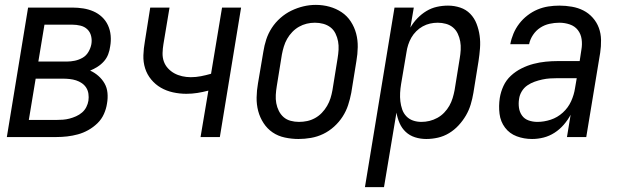

<svg xmlns="http://www.w3.org/2000/svg" viewBox="-20 -561 2540 786"><path d="M8 0 95 -530H276Q299 -530 321 -526.5Q343 -523 362.5 -514.5Q382 -506 397.5 -491.5Q413 -477 422 -457.5Q431 -438 433 -415.5Q435 -393 431 -371Q429 -355 423 -339Q417 -323 405.5 -310Q394 -297 379 -287.5Q364 -278 349 -272Q367 -264 382.5 -250.5Q398 -237 408 -219.5Q418 -202 420 -180.5Q422 -159 418 -137Q415 -116 405.5 -94.5Q396 -73 379 -56.5Q362 -40 341.5 -28.5Q321 -17 299 -11Q277 -5 255 -2.5Q233 0 211 0ZM137 -309H253Q270 -309 286.5 -312.5Q303 -316 318 -324.5Q333 -333 342 -348.5Q351 -364 354 -380Q357 -397 353 -413.5Q349 -430 337.5 -441Q326 -452 309.5 -456Q293 -460 276 -460H162ZM98 -70H211Q224 -70 237.5 -71Q251 -72 264.5 -75.5Q278 -79 291.5 -85Q305 -91 316 -100.5Q327 -110 333.5 -123Q340 -136 342 -149Q344 -163 342 -177Q340 -191 333 -202Q326 -213 315 -220.5Q304 -228 291.5 -232Q279 -236 265 -237.5Q251 -239 237 -239H126Z M801 0 833 -190Q810 -184 788 -180.5Q766 -177 743 -177Q715 -177 688 -183Q661 -189 638.5 -202Q616 -215 599 -235.5Q582 -256 574 -281.5Q566 -307 567 -335Q568 -363 573 -391L595 -530H674L649 -380Q646 -362 645.5 -344Q645 -326 650.5 -310Q656 -294 667.5 -281.5Q679 -269 693.5 -261Q708 -253 725.5 -249Q743 -245 761 -245Q782 -245 802.5 -249Q823 -253 844 -259L889 -530H967L880 0Z M1202 8Q1174 8 1146 2Q1118 -4 1096 -19Q1074 -34 1059 -57Q1044 -80 1037 -106.5Q1030 -133 1030.5 -162Q1031 -191 1036 -219L1058 -349Q1062 -375 1070 -399.5Q1078 -424 1092.5 -446.5Q1107 -469 1128 -487.5Q1149 -506 1173 -517.5Q1197 -529 1222 -535Q1247 -541 1273 -541Q1302 -541 1329 -533.5Q1356 -526 1378.5 -511Q1401 -496 1416 -473Q1431 -450 1438 -423.5Q1445 -397 1444.5 -368Q1444 -339 1439 -311L1418 -181Q1413 -155 1405 -130.5Q1397 -106 1382.5 -83.5Q1368 -61 1347.5 -42.5Q1327 -24 1303 -12.5Q1279 -1 1253 3.5Q1227 8 1202 8ZM1204 -62Q1221 -62 1237.5 -65.5Q1254 -69 1269.5 -77.5Q1285 -86 1297.5 -99Q1310 -112 1319 -127.5Q1328 -143 1333 -159Q1338 -175 1341 -192L1362 -322Q1365 -340 1366 -357.5Q1367 -375 1364 -391.5Q1361 -408 1353.5 -423.5Q1346 -439 1333 -449Q1320 -459 1303.5 -463.5Q1287 -468 1269 -468Q1252 -468 1235.5 -464Q1219 -460 1204 -451.5Q1189 -443 1176.5 -430Q1164 -417 1155.5 -402Q1147 -387 1142 -370.5Q1137 -354 1134 -338L1113 -208Q1110 -190 1109 -172.5Q1108 -155 1111 -138.5Q1114 -122 1121.5 -107Q1129 -92 1141 -81.5Q1153 -71 1169.5 -66.5Q1186 -62 1204 -62Z M1474 205 1595 -530H1674L1660 -448Q1672 -469 1689 -486.5Q1706 -504 1726 -516Q1746 -528 1768.5 -533Q1791 -538 1814 -538Q1840 -538 1864 -530Q1888 -522 1905 -504.5Q1922 -487 1931 -463.5Q1940 -440 1943.5 -415Q1947 -390 1945 -363.5Q1943 -337 1939 -311L1918 -181Q1914 -157 1907 -133.5Q1900 -110 1887.5 -88.5Q1875 -67 1857.5 -48Q1840 -29 1818.5 -16Q1797 -3 1773 2.5Q1749 8 1725 8Q1701 8 1679 1Q1657 -6 1641 -21Q1625 -36 1616 -56.5Q1607 -77 1603 -100L1552 205ZM1705 -62Q1722 -62 1738.5 -66Q1755 -70 1770.5 -78.5Q1786 -87 1798.5 -100Q1811 -113 1819.5 -128Q1828 -143 1833 -159.5Q1838 -176 1841 -192L1862 -322Q1865 -339 1866 -357Q1867 -375 1864 -391.5Q1861 -408 1854 -423Q1847 -438 1834.5 -448.5Q1822 -459 1805.5 -463.5Q1789 -468 1772 -468Q1756 -468 1740.5 -464.5Q1725 -461 1710.5 -453Q1696 -445 1684 -433Q1672 -421 1664 -407Q1656 -393 1651 -377.5Q1646 -362 1644 -347L1622 -217Q1619 -199 1618 -181Q1617 -163 1619 -146Q1621 -129 1626.5 -113Q1632 -97 1643.5 -85Q1655 -73 1671 -67.5Q1687 -62 1705 -62Z M2158 8Q2158 8 2158 8Q2158 8 2158 8Q2125 8 2095.5 -3Q2066 -14 2047.5 -38.5Q2029 -63 2025 -95Q2021 -127 2026 -160Q2030 -185 2041 -209Q2052 -233 2071.5 -251Q2091 -269 2115 -281Q2139 -293 2164 -299.5Q2189 -306 2214 -308.5Q2239 -311 2264 -311H2353L2360 -357Q2364 -379 2361 -400.5Q2358 -422 2345.5 -438Q2333 -454 2312.5 -461Q2292 -468 2270 -468Q2250 -468 2229.5 -463.5Q2209 -459 2191.5 -447.5Q2174 -436 2162 -418Q2150 -400 2146 -380H2069Q2073 -402 2082 -423.5Q2091 -445 2105.5 -464Q2120 -483 2139.5 -498Q2159 -513 2180.5 -522Q2202 -531 2224.5 -534.5Q2247 -538 2270 -538Q2296 -538 2321.5 -533.5Q2347 -529 2368.5 -518Q2390 -507 2406.5 -488.5Q2423 -470 2431.5 -447Q2440 -424 2440.5 -397.5Q2441 -371 2437 -345L2380 0H2301L2316 -91Q2304 -69 2287.5 -50Q2271 -31 2250 -17.5Q2229 -4 2205.5 2Q2182 8 2158 8ZM2180 -62Q2207 -62 2234.5 -71Q2262 -80 2284 -100Q2306 -120 2318 -146.5Q2330 -173 2334 -200L2341 -241H2264Q2248 -241 2232 -240Q2216 -239 2200 -235.5Q2184 -232 2168.5 -226.5Q2153 -221 2139 -211.5Q2125 -202 2116 -187Q2107 -172 2105 -156Q2102 -138 2104.5 -120Q2107 -102 2117 -88Q2127 -74 2144 -68Q2161 -62 2180 -62Z"/></svg>

Font: Iosevka Curly Oblique
Style: Regular
Weight: 400
Italic angle: -9°
Monospace: yes
Designer: Belleve Invis
Foundry: Belleve Invis
Version: Version 11.1.0; ttfautohint (v1.8.3)